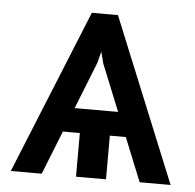

<svg xmlns="http://www.w3.org/2000/svg" viewBox="-44 -572 627 616"><g transform="rotate(5 270.0 -264.0)"><path d="M258.8 -369.1 112.3 0H12.7L227.5 -528.3H300.8ZM427.7 0 278.3 -369.1 237.3 -528.3H311.5L527.3 0ZM418.9 -218.8V-140.6H126V-218.8ZM319.3 -200.2V0H222.7V-200.2Z"/></g></svg>

Font: Inter
Style: Regular
Weight: 400
Designer: Rasmus Andersson
Foundry: rsms
Version: Version 4.000;git-8c9346024